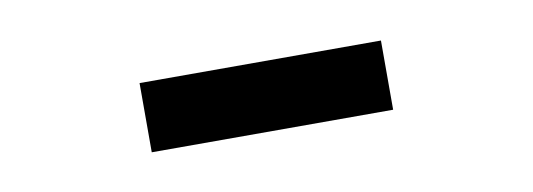

<svg xmlns="http://www.w3.org/2000/svg" viewBox="-26 -788 652 235"><g transform="rotate(-10 300.0 -670.0)"><path d="M150 -627V-713H450V-627Z"/></g></svg>

Font: Iosevka Custom SmBdEx
Style: Regular
Weight: 600
Width: 7
Monospace: yes
Designer: Belleve Invis
Foundry: Belleve Invis
Version: Version 11.2.4; ttfautohint (v1.8.4)